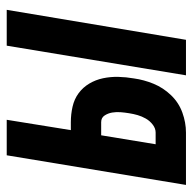

<svg xmlns="http://www.w3.org/2000/svg" viewBox="-38 -538 560 557"><g transform="rotate(-90 241.5 -260.0)"><path d="M301 0 387 -520H491L404 0ZM-17 0 69 -520H172L142 -334H165Q188 -334 210 -329Q232 -324 249 -311.5Q266 -299 277 -280.5Q288 -262 292.5 -240.5Q297 -219 296.5 -196.5Q296 -174 292 -151Q288 -122 276.5 -94Q265 -66 243.5 -43.5Q222 -21 193 -10.5Q164 0 135 0ZM101 -88H135Q147 -88 158 -96.5Q169 -105 175.5 -116.5Q182 -128 185.5 -140Q189 -152 191 -165Q193 -177 194 -189.5Q195 -202 193 -214Q191 -226 184.5 -236Q178 -246 165 -246H127Z"/></g></svg>

Font: Iosevka SS04 Oblique
Style: Bold
Weight: 700
Italic angle: -9°
Monospace: yes
Designer: Belleve Invis
Foundry: Belleve Invis
Version: Version 19.0.0; ttfautohint (v1.8.4)